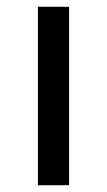

<svg xmlns="http://www.w3.org/2000/svg" viewBox="-20 -547 316 567"><path d="M184 -527H92V0H184Z"/></svg>

Font: FiraGO Unicode
Style: Regular
Weight: 400
Designer: bBox Type
Foundry: bBox Type GmbH
Version: Version 1.001;PS 001.001;hotconv 1.0.88;makeotf.lib2.5.64775